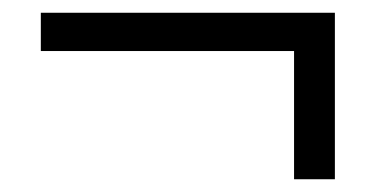

<svg xmlns="http://www.w3.org/2000/svg" viewBox="-20 -439 589 301"><path d="M441 -158V-359H44V-419H505V-158Z"/></svg>

Font: Nunito Sans 10pt SemiCondensed
Style: Regular
Weight: 400
Width: 4
Designer: Vernon Adams
Foundry: Vernon Adams
Version: Version 3.101;gftools[0.9.27]